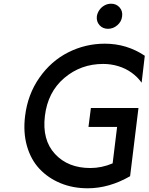

<svg xmlns="http://www.w3.org/2000/svg" viewBox="-20 -995 799 1033"><path d="M501 -907Q504 -926 515 -941.5Q526 -957 542.5 -966Q559 -975 578 -975Q606 -975 623.5 -955Q641 -935 637 -907Q634 -879 611.5 -859.5Q589 -840 561 -840Q533 -840 515.5 -859.5Q498 -879 501 -907ZM535 -651Q415 -651 326 -575.5Q237 -500 221.5 -371Q206 -242 276 -166.5Q346 -91 466 -91Q527 -91 586 -116L610 -312H456L469 -414H725L680 -47Q567 18 452 18Q372 18 305.5 -9.5Q239 -37 192.5 -86.5Q146 -136 125 -209.5Q104 -283 115 -371Q129 -487 192 -577Q255 -667 347.5 -713.5Q440 -760 544 -760Q662 -760 759 -695L742 -550Q720 -581 688 -604Q656 -627 616.5 -639Q577 -651 535 -651Z"/></svg>

Font: Orkney Medium
Style: MediumItalic
Weight: 500
Designer: Samuel Oakes and Alfredo Marco Pradil
Foundry: Alfredo Marco Pradil
Version: 1.0; ttfautohint (v1.5)